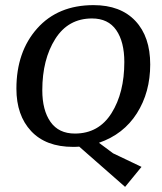

<svg xmlns="http://www.w3.org/2000/svg" viewBox="-20 -561 631 749"><path d="M265 12Q159 12 101.5 -49.5Q44 -111 44 -215Q44 -359 125 -450Q206 -541 345 -541Q450 -541 508 -479.5Q566 -418 566 -309.5Q566 -201 514 -119Q462 -37 366 -4L421 37L532 90L468 168L289 11Q281 12 265 12ZM145 -209Q145 -131 177 -85.5Q209 -40 272 -40Q365 -40 415 -119.5Q465 -199 465 -319Q465 -398 433.5 -443.5Q402 -489 339 -489Q246 -489 195.5 -409Q145 -329 145 -209Z"/></svg>

Font: Andada SC
Style: Italic
Weight: 400
Italic angle: -8.29999°
Designer: Carolina Giovagnoli
Foundry: Carolina Giovagnoli
Version: Version 1.003